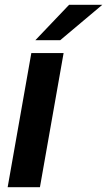

<svg xmlns="http://www.w3.org/2000/svg" viewBox="-20 -783 448 803"><path d="M147 0H12L111 -561H246ZM232 -615H128L269 -763H408Z"/></svg>

Font: Open Sauce One
Style: Bold Italic
Weight: 700
Italic angle: -10°
Designer: Alfredo Marco Pradil
Foundry: Creative Sauce Fz LLC
Version: Version 1.477